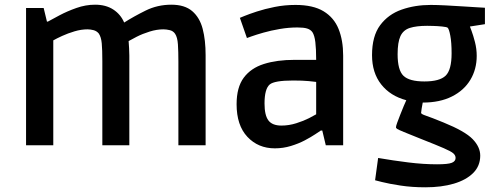

<svg xmlns="http://www.w3.org/2000/svg" viewBox="-20 -619 2109 818"><path d="M91 0V-585H166L180 -527H184Q202 -537 234 -554Q266 -571 305.5 -585Q345 -599 385 -599Q431 -599 462.5 -578.5Q494 -558 509 -523Q550 -549 600.5 -574Q651 -599 710 -599Q767 -599 799 -571.5Q831 -544 843.5 -496Q856 -448 856 -384V0H740V-356Q740 -400 738 -430Q736 -460 726 -475Q718 -487 703.5 -490.5Q689 -494 676 -494Q648 -494 617.5 -484.5Q587 -475 562.5 -462.5Q538 -450 528 -444Q529 -429 530 -413.5Q531 -398 531 -382V0H416V-358Q416 -408 413.5 -434.5Q411 -461 401 -476Q392 -487 378.5 -490.5Q365 -494 353 -494Q326 -494 297.5 -485.5Q269 -477 245 -466Q221 -455 207 -447V0Z M1151 13Q1080 13 1034 -36Q988 -85 988 -175Q988 -247 1018.5 -288Q1049 -329 1104.5 -346.5Q1160 -364 1235 -364H1327Q1327 -411 1323.5 -439.5Q1320 -468 1311 -482Q1303 -493 1288.5 -497.5Q1274 -502 1247 -502Q1210 -502 1172 -495.5Q1134 -489 1102.5 -480Q1071 -471 1051.5 -464Q1032 -457 1032 -457L1002 -543Q1002 -543 1021.5 -551Q1041 -559 1074.5 -570Q1108 -581 1150.5 -589.5Q1193 -598 1239 -598Q1314 -598 1358.5 -571Q1403 -544 1422.5 -495.5Q1442 -447 1442 -382V0H1368L1353 -63H1347Q1341 -59 1323 -47Q1305 -35 1278.5 -21Q1252 -7 1219 3Q1186 13 1151 13ZM1179 -84Q1211 -84 1242.5 -94Q1274 -104 1296.5 -115.5Q1319 -127 1327 -132V-270Q1320 -271 1295 -273.5Q1270 -276 1229 -276Q1149 -276 1129 -259Q1107 -240 1107 -178Q1107 -128 1123.5 -106Q1140 -84 1179 -84Z M1792 179Q1735 179 1686 171.5Q1637 164 1607.5 156.5Q1578 149 1578 149L1591 54Q1655 65 1719.5 73Q1784 81 1842 81Q1889 81 1905 74.5Q1921 68 1921 54Q1921 43 1911.5 34.5Q1902 26 1871 12.5Q1840 -1 1774 -27Q1724 -47 1701 -56.5Q1678 -66 1672.5 -69.5Q1667 -73 1667 -77Q1667 -82 1672.5 -97Q1678 -112 1685.5 -131Q1693 -150 1700 -167Q1707 -184 1711 -192Q1643 -210 1604 -259.5Q1565 -309 1565 -384Q1565 -465 1599.5 -511.5Q1634 -558 1691 -578Q1748 -598 1815 -598Q1841 -598 1879.5 -596Q1918 -594 1956 -591.5Q1994 -589 2020 -587.5Q2046 -586 2046 -586V-516L1982 -506Q1982 -506 1989 -487.5Q1996 -469 2003.5 -440Q2011 -411 2011 -381Q2011 -324 1984 -279Q1957 -234 1905.5 -208Q1854 -182 1781 -182Q1779 -173 1776.5 -157Q1774 -141 1774 -138Q1774 -133 1795 -126Q1816 -119 1870 -97Q1961 -60 1993.5 -26.5Q2026 7 2026 44Q2026 88 1996 118Q1966 148 1913.5 163.5Q1861 179 1792 179ZM1788 -272Q1853 -272 1878.5 -296.5Q1904 -321 1904 -392Q1904 -438 1898.5 -467Q1893 -496 1887 -501Q1883 -504 1864 -506Q1845 -508 1825.5 -508.5Q1806 -509 1800 -509Q1754 -509 1726 -500Q1698 -491 1686 -465Q1674 -439 1674 -388Q1674 -320 1699 -296Q1724 -272 1788 -272Z"/></svg>

Font: Ruda
Style: Bold
Weight: 700
Designer: Mariela Monsalve and Angelina Sanchez
Foundry: Mariela Monsalve and Angelina Sanchez
Version: Version 2.000